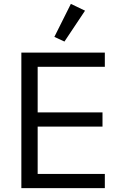

<svg xmlns="http://www.w3.org/2000/svg" viewBox="-20 -969 640 989"><path d="M90 0V-698H520V-625H174V-390H508V-317H174V-73H520V0ZM312 -755 260 -779 345 -949 418 -914Z"/></svg>

Font: Lilex Nerd Font
Style: Regular
Weight: 400
Designer: Mike Abbink, Paul van der Laan, Pieter van Rosmalen, Mikhael Khrustik
Foundry: Mikhael Khrustik
Version: Version 2.400; ttfautohint (v1.8.4.7-5d5b);Nerd Fonts 3.3.0